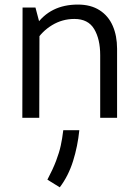

<svg xmlns="http://www.w3.org/2000/svg" viewBox="-20 -508 593 828"><path d="M412.1 -270.5Q412.1 -339.2 386.1 -382.8Q360.1 -426.3 300.8 -426.3Q248.6 -426.3 204.5 -399.5Q160.4 -372.8 132.7 -327.6L133.9 -397.5Q196 -488.3 315.9 -488.3Q371.4 -488.3 409.5 -463.9Q447.5 -439.5 466.2 -396.5Q484.9 -353.5 484.9 -297.9V0H412.1ZM77.3 -475.6H132.9L150.3 -409.7L149.3 0H76.3ZM184.4 266.8Q208.3 221.6 221.9 185.6Q235.5 149.7 241.9 120.3Q248.4 90.9 252.9 53.5H322.1Q315.1 122.6 295.1 186.5Q275.1 250.4 237.8 299.8Z"/></svg>

Font: DavidDev Light
Style: Regular
Weight: 300
Designer: David.dev
Foundry: David.dev
Version: Version 1.001;FEAKit 1.0